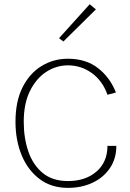

<svg xmlns="http://www.w3.org/2000/svg" viewBox="-20 -900 632 930"><path d="M309 10Q228.5 10 171.8 -32.8Q115 -75.5 85 -148Q55 -220.5 55 -310Q55 -409 89.2 -477Q123.5 -545 181.2 -580.2Q239 -615.5 309 -615.5Q396.5 -615.5 454.8 -570Q513 -524.5 541.5 -452L500.5 -441Q477.5 -507.5 425.5 -545.5Q373.5 -583.5 309 -583.5Q253 -583.5 204.2 -552Q155.5 -520.5 125.2 -459.5Q95 -398.5 95 -310Q95 -231.5 117.2 -166.5Q139.5 -101.5 186.8 -62.2Q234 -23 309 -23Q394.5 -23 447.5 -69.2Q500.5 -115.5 500.5 -193.5H543.5Q543.5 -131.5 512.5 -85.8Q481.5 -40 428.5 -15Q375.5 10 309 10ZM287 -699 266 -715 414.5 -879.5 444.5 -854.5Z"/></svg>

Font: Karla ExtraLight
Style: Regular
Weight: 250
Designer: Jonathan Pinhorn
Version: Version 2.004;gftools[0.9.33]